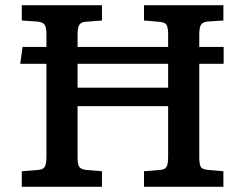

<svg xmlns="http://www.w3.org/2000/svg" viewBox="-20 -720 945 740"><path d="M64 0V-60L126 -65Q145 -66 152 -76.5Q159 -87 159 -116V-474H58L67 -539H159V-589Q159 -614 152 -624.5Q145 -635 123 -637L64 -641V-700H373V-641L310 -636Q293 -635 286 -624.5Q279 -614 279 -585V-539H628V-589Q628 -610 623 -622Q618 -634 593 -636L535 -641V-700H841V-641L780 -637Q762 -635 755 -625Q748 -615 748 -586V-539H842V-474H748V-112Q748 -90 753 -78.5Q758 -67 783 -65L841 -60V0H535V-60L596 -65Q615 -66 621.5 -76.5Q628 -87 628 -116V-311H279V-112Q279 -86 286 -76.5Q293 -67 313 -65L373 -60V0ZM279 -382H628V-474H279Z"/></svg>

Font: Literata 7pt Medium
Style: Regular
Weight: 500
Designer: Latin by Veronika Burian and Jose Scaglione. Greek by Irene Vlachou. Cyrillic by Vera Evstafieva.
Foundry: TypeTogether
Version: Version 3.002